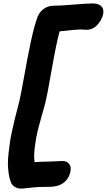

<svg xmlns="http://www.w3.org/2000/svg" viewBox="-20 -839 628 1128"><path d="M103 269Q83.5 269 66.9 258.8Q50.3 248.5 43.9 231.9Q35.2 210.4 31 180.7Q26.9 150.9 26.4 124.3Q25.9 97.7 30.8 56.9Q35.6 16.1 39.1 -8.1Q42.5 -32.2 52.7 -78.1Q63 -124 66.9 -139.6Q70.8 -155.3 82.3 -200Q93.8 -244.6 94.2 -247.1Q103 -283.7 121.1 -386.2Q139.2 -488.8 159.7 -586.9Q180.2 -685.1 201.2 -741.2Q212.4 -769.5 237.8 -787.4Q263.2 -805.2 292 -805.2Q331.1 -805.2 411.1 -812Q491.2 -818.8 523.9 -818.8Q559.6 -818.8 575.7 -801.8Q591.8 -784.7 585.9 -756.8Q579.1 -722.7 552.5 -693.4Q525.9 -664.1 487.8 -664.1Q483.4 -664.1 472.7 -665Q461.9 -666 455.1 -666Q428.7 -666 330.1 -654.8Q310.1 -581.1 283 -426.3Q255.9 -271.5 247.1 -237.8Q243.7 -223.6 227.3 -166.3Q210.9 -108.9 201.2 -69.6Q191.4 -30.3 184.6 23.4Q177.7 77.1 183.1 113.8Q214.8 110.8 249 110.8Q268.1 110.8 301 108.9Q334 106.9 346.2 106.9Q373 106.9 386.2 123.8Q399.4 140.6 394 167Q385.7 210.9 353.5 234.9Q321.3 258.8 268.1 258.8Q206.1 258.8 185.1 261.2Q168.9 262.2 142.1 265.6Q115.2 269 103 269Z"/></svg>

Font: Shantell Sans Irregular
Style: Bold Italic
Weight: 700
Italic angle: -11.31°
Designer: Stephen Nixon, Anya Danilova, Shantell Martin
Foundry: Arrow Type
Version: Version 1.006;[9816181b4]